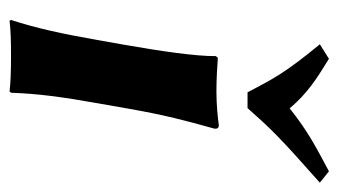

<svg xmlns="http://www.w3.org/2000/svg" viewBox="-173 -531 707 401"><g transform="rotate(90 180.5 -330.5)"><path d="M73.2 -235 63.5 -180C50.2 -105 39.2 -54 21.7 0L23.2 3C44.3 0.7 62.7 0 97.7 0C131.7 0 152.8 1 171.2 3L173.7 0C175.8 -57 182.1 -104 195.5 -180L207.1 -246C220.3 -321 231.6 -364 248.5 -424C249.7 -431 247.2 -434 241.2 -434C227.2 -432 199.4 -429 171.4 -429C145.4 -429 118.4 -430.7 100.9 -432L97.2 -428C97.6 -385 86.4 -310 73.2 -235ZM72.5 -645C133.4 -571 144.4 -548 172.8 -494H205.8C248.3 -542 264.3 -559 361.5 -645L337.8 -664C289.2 -638 255.2 -621 206.3 -582C174.9 -619 145.2 -638 102.8 -664Z"/></g></svg>

Font: Linux Biolinum O 
Style: Bold Italic
Weight: 700
Designer: Philipp H. Poll
Foundry: Philipp H. Poll
Version: Version 1.3.2